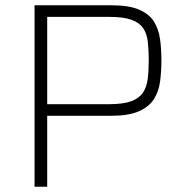

<svg xmlns="http://www.w3.org/2000/svg" viewBox="-20 -708 694 728"><path d="M111 0V-688H403Q470 -688 508.5 -671Q547 -654 564.5 -625Q582 -596 587 -558.5Q592 -521 592 -479Q592 -437 587 -399Q582 -361 563.5 -332Q545 -303 506.5 -286Q468 -269 402 -269H159V0ZM159 -313H394Q447 -313 477 -324Q507 -335 521.5 -356Q536 -377 540 -408Q544 -439 544 -479Q544 -518 540.5 -549Q537 -580 523 -601Q509 -622 478.5 -633Q448 -644 394 -644H159Z"/></svg>

Font: Saira Thin ExtraLight
Style: Regular
Weight: 250
Version: Version 1.101